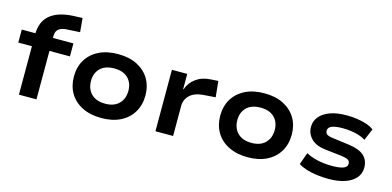

<svg xmlns="http://www.w3.org/2000/svg" viewBox="-68 -1107 3088 1512"><g transform="rotate(15 1476.5 -351.5)"><path d="M126 0V-395H15V-501H161L126 -464V-489Q126 -595 190.5 -649.5Q255 -704 379 -710L454 -713L464 -600L377 -595Q343 -595 319 -587.5Q295 -580 282 -563Q269 -546 269 -513V-487L243 -501H436V-395H269V0Z M799 10Q709 10 643 -23Q577 -56 542 -115Q507 -174 507 -251Q507 -328 542 -386.5Q577 -445 642.5 -478Q708 -511 799 -511Q890 -511 955 -478Q1020 -445 1055 -386.5Q1090 -328 1090 -251Q1090 -174 1055 -115Q1020 -56 955 -23Q890 10 799 10ZM799 -107Q872 -107 911.5 -147Q951 -187 951 -252Q951 -316 911.5 -355Q872 -394 799 -394Q725 -394 685.5 -355Q646 -316 646 -252Q646 -187 686 -147Q726 -107 799 -107Z M1239 0V-501H1364V-376H1367Q1387 -433 1435 -468Q1483 -503 1553 -507L1615 -511L1628 -381L1529 -374Q1457 -368 1420 -332.5Q1383 -297 1383 -246V0Z M1992 10Q1902 10 1836 -23Q1770 -56 1735 -115Q1700 -174 1700 -251Q1700 -328 1735 -386.5Q1770 -445 1835.5 -478Q1901 -511 1992 -511Q2083 -511 2148 -478Q2213 -445 2248 -386.5Q2283 -328 2283 -251Q2283 -174 2248 -115Q2213 -56 2148 -23Q2083 10 1992 10ZM1992 -107Q2065 -107 2104.5 -147Q2144 -187 2144 -252Q2144 -316 2104.5 -355Q2065 -394 1992 -394Q1918 -394 1878.5 -355Q1839 -316 1839 -252Q1839 -187 1879 -147Q1919 -107 1992 -107Z M2652 10Q2601 10 2554 3.5Q2507 -3 2469 -15Q2431 -27 2404 -45L2439 -143Q2469 -126 2505 -115.5Q2541 -105 2578.5 -100.5Q2616 -96 2651 -96Q2711 -96 2743 -107.5Q2775 -119 2775 -145Q2775 -167 2759 -177Q2743 -187 2703 -192L2570 -207Q2491 -216 2452 -256Q2413 -296 2413 -351Q2413 -397 2441 -432.5Q2469 -468 2524.5 -489.5Q2580 -511 2663 -511Q2709 -511 2752 -504.5Q2795 -498 2830 -485.5Q2865 -473 2886 -456L2846 -361Q2821 -377 2790 -386.5Q2759 -396 2725.5 -400.5Q2692 -405 2659 -405Q2599 -405 2569.5 -392.5Q2540 -380 2540 -354Q2540 -333 2555.5 -323Q2571 -313 2609 -309L2737 -292Q2822 -281 2862 -245Q2902 -209 2902 -147Q2902 -99 2871.5 -63.5Q2841 -28 2785 -9Q2729 10 2652 10Z"/></g></svg>

Font: Nunito Sans 7pt SemiExpanded
Style: Bold
Weight: 700
Width: 6
Designer: Vernon Adams
Foundry: Vernon Adams
Version: Version 3.101;gftools[0.9.27]